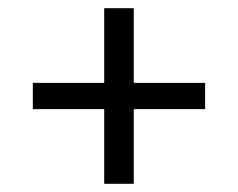

<svg xmlns="http://www.w3.org/2000/svg" viewBox="-20 -539 580 468"><path d="M234 -91V-273H60V-337H234V-519H306V-337H480V-273H306V-91Z"/></svg>

Font: IBM Plex Sans Condensed
Style: Regular
Weight: 400
Width: 3
Designer: Mike Abbink, Paul van der Laan, Pieter van Rosmalen
Foundry: Bold Monday
Version: Version 1.1